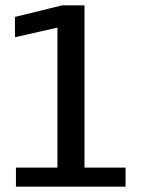

<svg xmlns="http://www.w3.org/2000/svg" viewBox="-20 -696 527 716"><path d="M39.4 0H448.2V-70.9H295.1V-676H211.1L35.8 -632.8V-557.1L194.2 -593V-70.9H39.4Z"/></svg>

Font: Anybody Thin
Style: Regular
Weight: 100
Designer: Tyler Finck
Foundry: Etcetera Type Company
Version: Version 1.114;gftools[0.9.25]